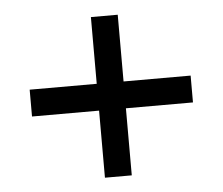

<svg xmlns="http://www.w3.org/2000/svg" viewBox="-41 -646 663 571"><g transform="rotate(-5 290.0 -360.5)"><path d="M330.1 -120.1Q309.6 -120.1 250 -120.1Q250 -169.9 250 -320.3Q200.2 -320.3 49.8 -320.3Q49.8 -339.8 49.8 -400.4Q99.6 -400.4 250 -400.4Q250 -450.2 250 -599.6Q269.5 -599.6 330.1 -599.6Q330.1 -549.8 330.1 -400.4Q379.9 -400.4 530.3 -400.4Q530.3 -379.9 530.3 -320.3Q480.5 -320.3 330.1 -320.3Q330.1 -269.5 330.1 -120.1Z"/></g></svg>

Font: Alibu-Mazigh Belkasim 1
Style: Bold
Weight: 400
Designer: Mazigh Moubarik Belkasim
Version: Version 1.0